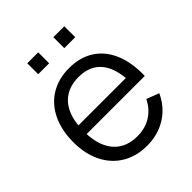

<svg xmlns="http://www.w3.org/2000/svg" viewBox="-204 -851 993 993"><g transform="rotate(-45 292.0 -355.0)"><path d="M351 -645.3V-725.3H431V-645.3ZM160.3 -645.3V-725.3H240.3V-645.3ZM298.3 15Q220.3 15 161.9 -19.8Q103.5 -54.7 71.8 -118.7Q40 -182.7 40 -267.7Q40 -355.3 71.4 -420.2Q102.8 -485.2 160.5 -520.1Q218.2 -555 295.7 -555Q375 -555 431.8 -518.4Q488.7 -481.8 517.6 -412.9Q546.5 -344 543.8 -249.3H469V-275.3Q467.7 -345.5 448 -392.6Q428.3 -439.7 390.5 -463.7Q352.7 -487.7 297.7 -487.7Q240 -487.7 199.7 -462.2Q159.3 -436.8 138.7 -388.2Q118 -339.5 118 -270Q118 -202.2 138.7 -154.1Q159.3 -106 199.3 -80.7Q239.3 -55.3 295.7 -55.3Q353.2 -55.3 396.6 -82Q440 -108.7 465 -159.3L533.7 -133Q512.3 -86.2 477.2 -52.9Q442 -19.7 396.3 -2.3Q350.7 15 298.3 15ZM92 -249.3V-311H504.7V-249.3Z"/></g></svg>

Font: Manrope
Style: Regular
Weight: 400
Designer: Mikhail Sharanda
Foundry: Mikhail Sharanda
Version: Version 4.503